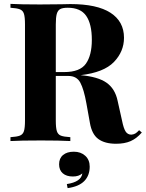

<svg xmlns="http://www.w3.org/2000/svg" viewBox="-20 -728 752 991"><path d="M712 -44Q685 -13 654 0.5Q623 14 579 14Q521 14 487.5 -10.5Q454 -35 444 -94L426 -194Q413 -267 394.5 -301.5Q376 -336 333 -336H268V-106Q268 -68 273.5 -51Q279 -34 294 -28Q309 -22 343 -20V0Q289 -3 192 -3Q85 -3 34 0V-20Q67 -22 82.5 -28Q98 -34 103.5 -51Q109 -68 109 -106V-602Q109 -640 103.5 -657Q98 -674 82.5 -680Q67 -686 34 -688V-708Q85 -705 186 -705L297 -706Q317 -707 343 -707Q481 -707 550.5 -662Q620 -617 620 -533Q620 -462 568 -408Q516 -354 396 -340Q486 -332 530 -301Q574 -270 587 -208L610 -105Q618 -65 628.5 -49Q639 -33 658 -33Q670 -34 678.5 -39Q687 -44 698 -56ZM268 -602V-356H311Q393 -356 423.5 -399.5Q454 -443 454 -522Q454 -604 425 -646Q396 -688 330 -688Q303 -688 290.5 -681Q278 -674 273 -656Q268 -638 268 -602ZM443 132Q443 178 415 206.5Q387 235 329 243L325 222Q399 211 405 167Q387 183 356 183Q323 183 304 166.5Q285 150 285 120Q285 89 305.5 72Q326 55 361 55Q397 55 420 76Q443 97 443 132Z"/></svg>

Font: Playfair Display SC
Style: Bold
Weight: 700
Designer: Claus Eggers Sørensen
Foundry: Claus Eggers Sørensen
Version: Version 1.200; ttfautohint (v1.6)